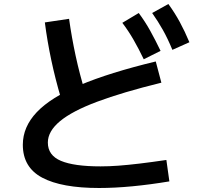

<svg xmlns="http://www.w3.org/2000/svg" viewBox="-20 -875 1040 959"><path d="M475 64Q288 64 191 12.5Q94 -39 94 -152Q94 -241 163.5 -314.5Q233 -388 379.5 -450Q526 -512 758 -568L786 -462Q591 -414 465.5 -367Q340 -320 279.5 -269.5Q219 -219 219 -163Q219 -99 284.5 -71.5Q350 -44 482 -44Q525 -44 572 -47.5Q619 -51 677.5 -58Q736 -65 811 -76L826 31Q730 47 641.5 55.5Q553 64 475 64ZM285 -383Q256 -481 236 -575.5Q216 -670 204 -763L325 -781Q338 -688 358 -595.5Q378 -503 406 -412ZM698 -579Q672 -633 647 -676.5Q622 -720 591 -761L673 -810Q705 -767 730.5 -721Q756 -675 782 -621ZM841 -626Q818 -682 793.5 -725.5Q769 -769 740 -810L821 -855Q853 -811 878 -765Q903 -719 926 -664Z"/></svg>

Font: M PLUS 2 Thin SemiBold
Style: Regular
Weight: 600
Version: Version 1.001